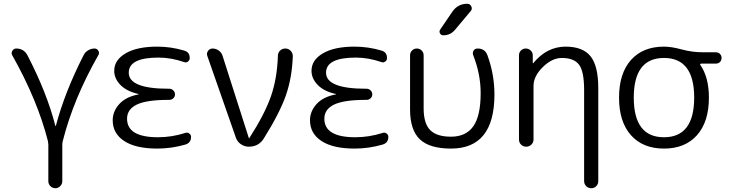

<svg xmlns="http://www.w3.org/2000/svg" viewBox="-20 -777 3867 1017"><path d="M234 -29Q179 -246 45 -484Q38 -496 45.5 -508Q53 -520 66 -520Q107 -520 126 -483Q229 -284 273 -111Q273 -110 274 -110Q276 -110 276 -111Q323 -289 423 -485Q431 -501 447 -510.5Q463 -520 481 -520Q494 -520 501 -508Q508 -496 501 -485Q369 -254 312 -28Q310 -18 310 -11V183Q310 198 299 209Q288 220 273 220Q258 220 247 209Q236 198 236 183V-11Q236 -17 234 -29Z M813 10Q699 10 638 -30Q577 -70 577 -140Q577 -187 611.5 -225.5Q646 -264 714 -277Q715 -277 715 -278Q715 -279 714 -279Q651 -293 618 -327Q585 -361 585 -402Q585 -459 645.5 -494.5Q706 -530 813 -530Q886 -530 956 -509Q985 -501 985 -469Q985 -458 975.5 -451Q966 -444 956 -448Q886 -472 820 -472Q662 -472 662 -392Q662 -307 873 -307H877Q889 -307 898 -298Q907 -289 907 -277Q907 -265 898 -256.5Q889 -248 877 -248H873Q756 -248 704.5 -223Q653 -198 653 -148Q653 -50 817 -50Q890 -50 962 -73Q973 -77 982.5 -70Q992 -63 992 -52Q992 -20 961 -11Q888 10 813 10Z M1229 -49 1078 -481Q1073 -495 1082 -507.5Q1091 -520 1106 -520Q1124 -520 1139 -509Q1154 -498 1159 -481L1298 -46Q1298 -45 1300 -45Q1301 -45 1301 -46Q1382 -172 1415 -266.5Q1448 -361 1452 -481Q1452 -498 1463.5 -509Q1475 -520 1491.5 -520Q1508 -520 1519.5 -508Q1531 -496 1531 -480Q1527 -365 1494 -271Q1461 -177 1377 -43Q1350 0 1298 0Q1275 0 1255.5 -13.5Q1236 -27 1229 -49Z M1858 10Q1744 10 1683 -30Q1622 -70 1622 -140Q1622 -187 1656.5 -225.5Q1691 -264 1759 -277Q1760 -277 1760 -278Q1760 -279 1759 -279Q1696 -293 1663 -327Q1630 -361 1630 -402Q1630 -459 1690.5 -494.5Q1751 -530 1858 -530Q1931 -530 2001 -509Q2030 -501 2030 -469Q2030 -458 2020.5 -451Q2011 -444 2001 -448Q1931 -472 1865 -472Q1707 -472 1707 -392Q1707 -307 1918 -307H1922Q1934 -307 1943 -298Q1952 -289 1952 -277Q1952 -265 1943 -256.5Q1934 -248 1922 -248H1918Q1801 -248 1749.5 -223Q1698 -198 1698 -148Q1698 -50 1862 -50Q1935 -50 2007 -73Q2018 -77 2027.5 -70Q2037 -63 2037 -52Q2037 -20 2006 -11Q1933 10 1858 10Z M2369 10Q2255 10 2203.5 -39.5Q2152 -89 2152 -197V-484Q2152 -499 2162.5 -509.5Q2173 -520 2188 -520Q2203 -520 2213.5 -509.5Q2224 -499 2224 -484V-203Q2224 -123 2258.5 -88Q2293 -53 2369 -53Q2448 -53 2487 -108Q2526 -163 2526 -284Q2526 -385 2486 -486Q2482 -499 2489 -509.5Q2496 -520 2510 -520Q2549 -520 2562 -484Q2599 -382 2599 -277Q2599 10 2369 10ZM2376 -715Q2405 -757 2455 -757Q2470 -757 2476.5 -743Q2483 -729 2473 -718L2390 -619Q2366 -590 2328 -590Q2316 -590 2310.5 -600.5Q2305 -611 2312 -621Z M2729 -38V-484Q2729 -499 2739.5 -509.5Q2750 -520 2765 -520Q2780 -520 2791 -509.5Q2802 -499 2802 -484V-443Q2802 -442 2803 -442Q2804 -442 2805 -443Q2877 -530 2976 -530Q3067 -530 3108 -479Q3149 -428 3149 -310V182Q3149 198 3138.5 209Q3128 220 3112 220Q3096 220 3085 209Q3074 198 3074 182V-300Q3074 -399 3047 -434.5Q3020 -470 2956 -470Q2904 -470 2855 -421.5Q2806 -373 2806 -322V-38Q2806 -22 2794.5 -11Q2783 0 2767 0Q2751 0 2740 -11Q2729 -22 2729 -38Z M3657 -260Q3657 -470 3497 -470Q3337 -470 3337 -260Q3337 -50 3497 -50Q3657 -50 3657 -260ZM3497 -530Q3537 -530 3591.5 -515Q3646 -500 3705 -500H3772Q3785 -500 3793.5 -491.5Q3802 -483 3802 -470Q3802 -457 3793.5 -448.5Q3785 -440 3772 -440H3693Q3691 -440 3689.5 -438Q3688 -436 3689 -434Q3735 -368 3735 -260Q3735 -132 3672 -61Q3609 10 3497 10Q3385 10 3322 -61Q3259 -132 3259 -260Q3259 -388 3322 -459Q3385 -530 3497 -530Z"/></svg>

Font: Rounded Mplus 1c
Style: Regular
Weight: 400
Version: Version 1.059.20150529